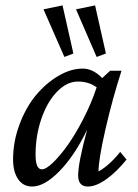

<svg xmlns="http://www.w3.org/2000/svg" viewBox="-20 -681 511 709"><path d="M336.9 -470.7 260.7 -646.5 331.1 -661.1 371.1 -483.4ZM217.8 -470.7 140.6 -646.5 210.9 -661.1 251 -483.4ZM98.6 7.8Q65.4 7.8 46.9 -19.5Q28.3 -46.9 28.3 -91.8Q28.3 -158.2 52 -221.4Q75.7 -284.7 112.5 -329.1Q149.4 -373.5 195.3 -400.6Q241.2 -427.7 285.2 -427.7Q323.7 -427.7 357.4 -392.6L386.7 -419.9H428.7Q394.5 -313.5 369.1 -202.4Q343.8 -91.3 343.8 -47.9Q384.3 -70.3 423.8 -120.1L447.3 -91.8Q410.2 -45.9 372.3 -19Q334.5 7.8 304.7 7.8Q268.6 7.8 268.6 -33.2Q268.6 -79.6 301.8 -202.1Q255.9 -106.9 200.2 -49.6Q144.5 7.8 98.6 7.8ZM111.3 -109.4Q111.3 -55.7 134.8 -55.7Q149.9 -55.7 175.8 -80.6Q201.7 -105.5 230.2 -145.5Q258.8 -185.5 288.1 -242.7Q317.4 -299.8 336.9 -358.4Q308.1 -379.9 267.6 -379.9Q227.1 -379.9 190.7 -342.5Q154.3 -305.2 132.8 -242.4Q111.3 -179.7 111.3 -109.4Z"/></svg>

Font: Crimson Pro
Style: Italic
Weight: 400
Italic angle: -12°
Designer: Jacques Le Bailly
Foundry: Baron von Fonthausen
Version: Version 1.003